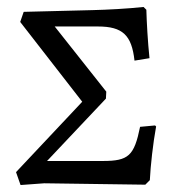

<svg xmlns="http://www.w3.org/2000/svg" viewBox="-20 -528 526 551"><path d="M39 3 107 -2 397 2 410 -11C412 -52 419 -116 428 -165L425 -168L382 -164C365 -81 349 -66 275 -66H115L284 -245L285 -265L137 -452H261C332 -452 358 -427 366 -354L409 -361C404 -409 401 -464 400 -500L392 -508C345 -503 288 -500 247 -499L48 -494L38 -465L216 -236L26 -34Z"/></svg>

Font: Alegreya SC
Style: Regular
Weight: 400
Designer: Juan Pablo del Peral
Foundry: Huerta Tipografica
Version: Version 2.007;PS 002.007;hotconv 1.0.88;makeotf.lib2.5.64775